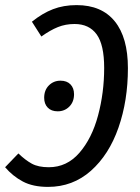

<svg xmlns="http://www.w3.org/2000/svg" viewBox="-34 -720 547 752"><path d="M-14 -65 38 -119Q65 -93 90.5 -79Q116 -65 157 -65Q228 -65 277 -121.5Q326 -178 350 -267.5Q374 -357 374 -454Q374 -545 344.5 -585.5Q315 -626 258 -626Q223 -626 193 -614Q163 -602 128 -577L91 -635Q132 -668 173.5 -684Q215 -700 266 -700Q364 -700 415.5 -636.5Q467 -573 467 -453Q467 -326 430 -220Q393 -114 322 -51Q251 12 154 12Q95 12 55.5 -9Q16 -30 -14 -65ZM139 -337Q139 -367 157.5 -385.5Q176 -404 203 -404Q228 -404 242 -389.5Q256 -375 256 -351Q256 -321 237.5 -302.5Q219 -284 192 -284Q167 -284 153 -298.5Q139 -313 139 -337Z"/></svg>

Font: Fira Sans Compressed
Style: Italic
Weight: 400
Width: 1
Italic angle: -8°
Designer: bBox Type GmbH & Carrois Corporate GbR & Edenspiekermann AG
Foundry: bBox Type GmbH & Carrois Corporate GbR & Edenspiekermann AG
Version: Version 4.301